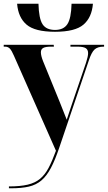

<svg xmlns="http://www.w3.org/2000/svg" viewBox="-20 -777 580 1033"><path d="M276 -606Q168 -606 123 -644.5Q78 -683 72 -757H187Q189 -677 209 -646.5Q229 -616 276 -616Q322 -616 342.5 -647Q363 -678 365 -757H480Q474 -683 429 -644.5Q384 -606 276 -606ZM28 226Q89 226 129 216.5Q169 207 195.5 185Q222 163 241.5 126Q261 89 281 34L55 -477Q43 -505 33 -515.5Q23 -526 7 -526H0V-536H269L270 -526H254Q225 -526 212.5 -519Q200 -512 200 -496Q200 -486 203 -474Q206 -462 212 -447L301 -229Q316 -191 324 -171Q332 -151 339 -133Q346 -154 353 -175Q360 -196 366 -214L443 -440Q454 -474 454 -491Q454 -510 441 -518Q428 -526 397 -526H359V-536H540V-526H537Q505 -526 488.5 -510.5Q472 -495 458 -452L300 14Q277 83 254 126.5Q231 170 202.5 194Q174 218 135 227Q96 236 40 236H28Z"/></svg>

Font: Noto Serif Display SemiCondensed
Style: Bold
Weight: 700
Width: 4
Designer: Monotype Design Team
Foundry: Monotype Imaging Inc.
Version: Version 2.009